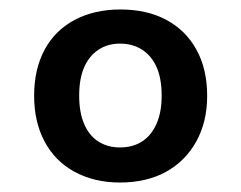

<svg xmlns="http://www.w3.org/2000/svg" viewBox="-20 -732 509 405"><path d="M233 -347Q179 -347 137.5 -369.5Q96 -392 74 -433.5Q52 -475 52 -530Q52 -586 74 -627Q96 -668 137.5 -690Q179 -712 234 -712Q290 -712 331 -690Q372 -668 394.5 -627Q417 -586 417 -530Q417 -475 394 -433.5Q371 -392 330 -369.5Q289 -347 233 -347ZM233 -421Q260 -421 279.5 -433.5Q299 -446 310 -470.5Q321 -495 321 -530Q321 -566 310.5 -590Q300 -614 280 -627Q260 -640 233 -640Q207 -640 187.5 -627Q168 -614 157.5 -590Q147 -566 147 -530Q147 -495 157.5 -470.5Q168 -446 187.5 -433.5Q207 -421 233 -421Z"/></svg>

Font: DM Sans 9pt SemiBold
Style: Regular
Weight: 600
Version: Version 4.004;gftools[0.9.30]